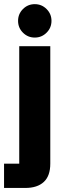

<svg xmlns="http://www.w3.org/2000/svg" viewBox="-40 -728 318 948"><path d="M-20 200V80H55V-500H208.3V80Q208.3 140.8 176.2 170.4Q144.2 200 85 200ZM131.7 -542.5Q97.5 -542.5 73.3 -566.7Q49.2 -590.8 49.2 -625Q49.2 -659.2 73.3 -683.3Q97.5 -707.5 131.7 -707.5Q165.8 -707.5 190 -683.3Q214.2 -659.2 214.2 -625Q214.2 -590.8 190 -566.7Q165.8 -542.5 131.7 -542.5Z"/></svg>

Font: Funnel Display ExtraBold
Style: Regular
Weight: 800
Designer: NORD ID, Kristian Moeller
Foundry: Dicotype
Version: Version 1.000